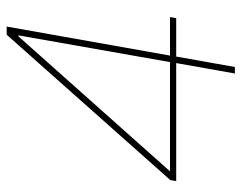

<svg xmlns="http://www.w3.org/2000/svg" viewBox="-96 -644 740 589"><g transform="rotate(-90 274.5 -350.0)"><path d="M343 0 375 -180H13L16 -198L462 -700H487L398 -199H516L513 -180H395L363 0ZM43 -199H378L460 -664H457Z"/></g></svg>

Font: DM Sans 36pt Thin
Style: Italic
Weight: 250
Italic angle: -10°
Designer: Colophon Foundry, Jonny Pinhorn
Foundry: Colophon Foundry
Version: Version 4.004;gftools[0.9.30]